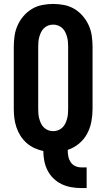

<svg xmlns="http://www.w3.org/2000/svg" viewBox="-20 -763 540 975"><path d="M392 192Q367 192 341.5 187.5Q316 183 293 172Q270 161 251.5 143Q233 125 221.5 102.5Q210 80 205 54.5Q200 29 200 4Q177 -1 155 -11Q133 -21 115 -37Q97 -53 84 -73.5Q71 -94 63.5 -116.5Q56 -139 53 -162.5Q50 -186 50 -210V-525Q50 -553 54 -581Q58 -609 69.5 -634.5Q81 -660 99.5 -681.5Q118 -703 142 -717.5Q166 -732 194 -737.5Q222 -743 250 -743Q278 -743 306 -737.5Q334 -732 358 -717.5Q382 -703 400.5 -681.5Q419 -660 430.5 -634.5Q442 -609 446 -581Q450 -553 450 -525V-210Q450 -178 444 -145.5Q438 -113 422.5 -84Q407 -55 381 -33.5Q355 -12 324 -2V0Q324 16 327 31.5Q330 47 338.5 60Q347 73 361.5 80Q376 87 392 87H420V192ZM250 -97Q263 -97 275 -101.5Q287 -106 296.5 -115Q306 -124 311.5 -135.5Q317 -147 320.5 -159.5Q324 -172 325 -185Q326 -198 326 -210V-525Q326 -537 325 -550Q324 -563 320.5 -575.5Q317 -588 311.5 -599.5Q306 -611 296.5 -620Q287 -629 275 -633.5Q263 -638 250 -638Q237 -638 225 -633.5Q213 -629 203.5 -620Q194 -611 188.5 -599.5Q183 -588 179.5 -575.5Q176 -563 175 -550Q174 -537 174 -525V-210Q174 -198 175 -185Q176 -172 179.5 -159.5Q183 -147 188.5 -135.5Q194 -124 203.5 -115Q213 -106 225 -101.5Q237 -97 250 -97Z"/></svg>

Font: Iosevka Extrabold
Style: Regular
Weight: 800
Monospace: yes
Designer: Belleve Invis
Foundry: Belleve Invis
Version: Version 32.5.0; ttfautohint (v1.8.4)